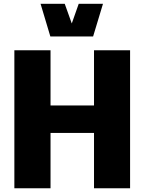

<svg xmlns="http://www.w3.org/2000/svg" viewBox="-20 -1004 769 1024"><path d="M481.4 -735.8H673.8V0H481.4V-294.9H249.5V0H56.6V-735.8H249.5V-441.4H481.4ZM196.3 -983.9H325.2L362.8 -878.9L399.9 -983.9H529.3L476.6 -809.6H248.5Z"/></svg>

Font: Estedad-FD Black
Style: Regular
Weight: 900
Designer: Amin Abedi
Version: Version 7.3